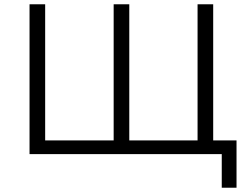

<svg xmlns="http://www.w3.org/2000/svg" viewBox="-20 -720 1157 897"><path d="M1016 157H1085V-64H976V-700H903V-64H584V-700H511V-64H191V-700H118V0H1016Z"/></svg>

Font: Chess Sans
Style: Regular
Weight: 400
Designer: Wolf Bōese
Foundry: Wolf Bōese
Version: Version 7.223;Glyphs 3.3 (3306)